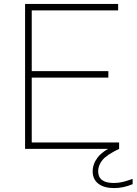

<svg xmlns="http://www.w3.org/2000/svg" viewBox="-20 -760 697 980"><path d="M108 0V-740H583V-707H142V-397H533V-364H142V-33H588V0ZM563 200Q510 200 481.5 177.2Q453 154.5 453 115Q453 76.5 479.2 42.8Q505.5 9 576 -24L588 0Q524.5 30 502.8 57Q481 84 481 114Q481 174 561 174Q584.5 174 606.2 168.8Q628 163.5 657 153V180Q609.5 200 563 200Z"/></svg>

Font: Encode Sans Exp Th
Style: Regular
Weight: 100
Width: 7
Designer: Multiple Designers
Foundry: Impallari Type
Version: Version 3.002; ttfautohint (v1.8.3) -l 8 -r 50 -G 200 -x 14 